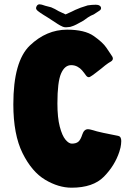

<svg xmlns="http://www.w3.org/2000/svg" viewBox="-20 -858 614 893"><path d="M164 -838Q172 -838 191 -831L218 -824Q235 -817 253 -806L285 -791Q319 -806 330 -812Q351 -822 388 -833Q408 -836 426 -836Q437 -836 443.5 -831.5Q450 -827 450 -820Q450 -813 442 -808L416 -791Q413 -790 402.5 -785Q392 -780 368 -762Q328 -739 316 -736Q307 -732 298 -732Q294 -731 287 -731Q279 -731 272.5 -733.5Q266 -736 260 -739.5Q254 -743 249 -746Q221 -765 203 -776L182 -789Q166 -799 156 -807Q146 -815 148 -823Q152 -838 164 -838ZM495 -606Q505 -593 505 -586Q505 -580 501 -576Q497 -572 491 -569Q485 -566 483 -564Q471 -556 451 -539Q442 -532 424.5 -518.5Q407 -505 401 -502Q397 -499 393 -499Q386 -499 380 -507Q374 -515 372 -518Q370 -521 361.5 -531Q353 -541 340 -548Q327 -555 311 -555Q281 -555 264 -516Q247 -477 247 -377Q247 -311 258 -269Q269 -227 284.5 -208.5Q300 -190 314 -190Q334 -190 344.5 -199Q355 -208 363 -233Q371 -257 389 -257Q395 -257 402.5 -255Q410 -253 414 -252Q424 -248 463 -239.5Q502 -231 530 -226Q544 -223 544 -202Q544 -192 543 -187Q542 -174 535 -152Q514 -88 463.5 -36.5Q413 15 313 15Q252 15 190 -22Q128 -59 85 -145.5Q42 -232 42 -373Q42 -573 119 -646.5Q196 -720 292 -720Q374 -720 416 -690.5Q458 -661 474.5 -636.5Q491 -612 495 -606Z"/></svg>

Font: Barrio
Style: Regular
Weight: 400
Designer: Pablo Cosgaya & Sergio Jimenez
Foundry: Pablo Cosgaya & Sergio Jimenez
Version: Version 1.005